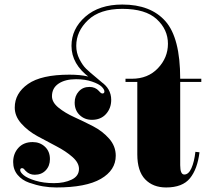

<svg xmlns="http://www.w3.org/2000/svg" viewBox="-20 -816 921 846"><path d="M442 -442 374 -471 375 -474Q295 -533 295 -614Q295 -689 356 -742.5Q417 -796 519 -796Q644 -796 709 -722.5Q774 -649 774 -469H867V-455H774V-88Q774 -47 792 -47Q811 -47 823.5 -75Q836 -103 841 -147L859 -145Q850 -71 817 -30.5Q784 10 712 10Q654 10 619.5 -26Q585 -62 585 -136V-455H533V-469H561Q632 -469 676 -515.5Q720 -562 720 -623Q720 -686 670.5 -731.5Q621 -777 519 -777Q420 -777 368 -727.5Q316 -678 316 -614Q316 -583 330 -555.5Q344 -528 359.5 -513Q375 -498 402.5 -475.5Q430 -453 442 -442ZM315 -467Q267 -467 238 -447.5Q209 -428 209 -392Q209 -365 238 -341.5Q267 -318 308 -299.5Q349 -281 390.5 -259.5Q432 -238 461 -205Q490 -172 490 -130Q490 -66 424.5 -28Q359 10 228 10Q198 10 169 5Q140 0 108.5 -11Q77 -22 57.5 -45.5Q38 -69 38 -102Q38 -139 61 -164.5Q84 -190 124 -190Q156 -190 178 -169.5Q200 -149 200 -115Q200 -85 181.5 -65.5Q163 -46 133 -46Q110 -46 94 -62Q93 -63 91 -65Q89 -67 88 -68.5Q87 -70 86 -71Q85 -72 83.5 -73Q82 -74 80.5 -74.5Q79 -75 77 -75Q69 -75 69 -66Q69 -57 84.5 -44Q100 -31 136 -20Q172 -9 218 -9Q263 -9 295.5 -24.5Q328 -40 328 -72Q328 -99 299 -124.5Q270 -150 228.5 -171.5Q187 -193 145 -216Q103 -239 74 -271.5Q45 -304 45 -342Q45 -405 103.5 -446Q162 -487 286 -487Q378 -487 424 -456.5Q470 -426 470 -376Q470 -339 447 -313.5Q424 -288 385 -288Q353 -288 331 -309Q309 -330 309 -364Q309 -393 327 -413Q345 -433 374 -433Q400 -433 416 -415Q425 -404 431 -404Q440 -404 440 -413Q440 -422 428 -434Q416 -446 385.5 -456.5Q355 -467 315 -467Z"/></svg>

Font: Elsie Swash Caps Black
Style: Regular
Weight: 900
Designer: Alejandro Inler
Foundry: Alejandro Inler
Version: 1.001